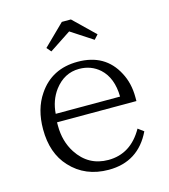

<svg xmlns="http://www.w3.org/2000/svg" viewBox="-107 -788 771 878"><g transform="rotate(-15 279.0 -348.5)"><path d="M127 -265.1V-249Q127 -174.8 163.1 -119.1Q215.8 -38.1 310.1 -38.1Q416.5 -38.1 475.1 -142.1L502 -122.1Q440.4 5.9 300.3 5.9Q189 5.9 120.1 -69.3Q57.1 -136.7 57.1 -250.5Q57.1 -346.2 102.1 -412.1Q166.5 -508.3 289.1 -508.3Q419.4 -508.3 475.1 -401.4Q502.9 -349.6 502.9 -283.2V-265.1ZM436 -304.2Q434.6 -393.1 384.3 -439Q343.8 -475.1 287.1 -475.1Q216.8 -475.1 169.9 -413.1Q135.7 -366.7 131.3 -304.2ZM267.1 -703.1H310.1L410.2 -606L391.1 -585L288.1 -652.3L186 -585L168 -606Z"/></g></svg>

Font: I.Ming
Style: Regular
Weight: 400
Designer: Ichiten Fonts Project
Version: Version 5.10 Mar 24, 2018